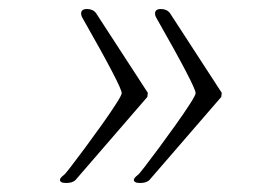

<svg xmlns="http://www.w3.org/2000/svg" viewBox="-20 -459 607 426"><path d="M291 -53Q277 -53 277 -60Q277 -64 286 -71Q288 -72 301.5 -89.5Q315 -107 333.5 -132Q352 -157 370.5 -183Q389 -209 401.5 -228.5Q414 -248 414 -252Q416 -263 326 -421Q324 -425 324 -429Q324 -439 337 -439Q350 -439 357 -430L472 -253L471 -244L311 -59Q304 -53 291 -53ZM127 -53Q113 -53 113 -60Q113 -64 122 -71Q124 -72 137.5 -89.5Q151 -107 169.5 -132Q188 -157 206.5 -183Q225 -209 237.5 -228.5Q250 -248 250 -252Q252 -263 162 -421Q160 -425 160 -429Q160 -439 173 -439Q186 -439 193 -430L308 -253L307 -244L147 -59Q140 -53 127 -53Z"/></svg>

Font: Allison
Style: Regular
Weight: 400
Designer: Robert E. Leuschke
Foundry: Robert E. Leuschke
Version: Version 1.010; ttfautohint (v1.8.3)